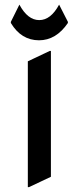

<svg xmlns="http://www.w3.org/2000/svg" viewBox="-20 -772 333 812"><path d="M97.7 19.5V-512.7L190.4 -556.6H195.3V-24.4L102.5 19.5ZM25.9 -674.8V-679.7L62 -752.4Q97.2 -687 146 -687Q194.8 -687 230 -752.4L267.1 -679.7V-674.8Q217.3 -601.6 145 -601.6Q69.8 -601.6 25.9 -674.8Z"/></svg>

Font: Nova Round
Style: Book
Weight: 400
Version: Version 2.000